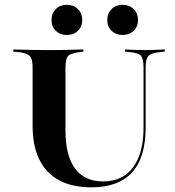

<svg xmlns="http://www.w3.org/2000/svg" viewBox="-20 -780 738 811"><path d="M117.7 -369.4V-492.7Q117.7 -518.5 112.9 -531.5Q108.1 -544.4 96 -550.4Q83.9 -556.5 59.7 -559.7L36.3 -562.1V-571Q51.6 -571 73.4 -570.2Q95.2 -569.4 121.4 -569Q147.6 -568.5 175.8 -568.5H187.1H197.6Q225.8 -568.5 250.8 -569Q275.8 -569.4 296.8 -570.2Q317.7 -571 332.3 -571V-562.1L312.9 -559.7Q278.2 -554.8 267.3 -543.1Q256.5 -531.5 256.5 -492.7V-369.4ZM366.1 11.3Q285.5 11.3 229.8 -18.5Q174.2 -48.4 146 -106.5Q117.7 -164.5 117.7 -249.2V-369.4H256.5V-229.8Q256.5 -123.4 296.8 -68.5Q337.1 -13.7 415.3 -13.7Q498.4 -13.7 542.3 -73.4Q586.3 -133.1 586.3 -241.9V-369.4H595.2V-241.9Q595.2 -115.3 537.9 -52Q480.6 11.3 366.1 11.3ZM586.3 -369.4V-492.7Q586.3 -531.5 575.8 -544Q565.3 -556.5 529 -559.7L508.1 -562.1V-571Q523.4 -570.2 544.8 -569.4Q566.1 -568.5 590.3 -568.5Q608.1 -568.5 623.8 -569Q639.5 -569.4 653.2 -570.2Q666.9 -571 675.8 -571V-562.1L654 -559.7Q629.8 -557.3 617.3 -551.2Q604.8 -545.2 600 -531.9Q595.2 -518.5 595.2 -492.7V-369.4ZM262.1 -632.3Q233.9 -632.3 215.7 -650Q197.6 -667.7 197.6 -696Q197.6 -723.4 215.7 -741.5Q233.9 -759.7 262.1 -759.7Q291.1 -759.7 309.3 -741.5Q327.4 -723.4 327.4 -696Q327.4 -667.7 309.3 -650Q291.1 -632.3 262.1 -632.3ZM497.6 -632.3Q469.4 -632.3 451.2 -650Q433.1 -667.7 433.1 -696Q433.1 -723.4 451.2 -741.5Q469.4 -759.7 497.6 -759.7Q526.6 -759.7 544.8 -741.5Q562.9 -723.4 562.9 -696Q562.9 -667.7 544.8 -650Q526.6 -632.3 497.6 -632.3Z"/></svg>

Font: Playfair 144pt SemiExpanded ExtraBold
Style: Regular
Weight: 800
Width: 6
Designer: Claus Eggers Sørensen
Foundry: Claus Eggers Sørensen
Version: Version 2.203